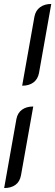

<svg xmlns="http://www.w3.org/2000/svg" viewBox="-20 -797 279 970"><path d="M154 -713Q160 -744 182.5 -760.5Q205 -777 239 -777L177 -428Q171 -397 149 -380.5Q127 -364 92 -364ZM63 -196Q69 -227 91.5 -243Q114 -259 148 -259L86 89Q80 121 58 137Q36 153 1 153Z"/></svg>

Font: K2D Light
Style: Italic
Weight: 300
Italic angle: -10°
Designer: Katatrad Aksorn Co.,Ltd.
Foundry: Cadson Demak Co.,Ltd.
Version: Version 1.000; ttfautohint (v1.6)